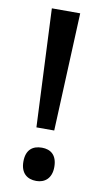

<svg xmlns="http://www.w3.org/2000/svg" viewBox="-84 -754 429 807"><g transform="rotate(10 130.5 -351.0)"><path d="M169 -210 191 -714H70L93 -210ZM64 -59C64 -10 92 12 131 12C167 12 196 -10 196 -59C196 -110 168 -130 131 -130C91 -130 64 -109 64 -59Z"/></g></svg>

Font: Noto Sans Lao Looped SemiCondensed Medium
Style: Regular
Weight: 500
Width: 4
Designer: Mark Frömberg, Ben Mitchell
Foundry: The Fontpad Ltd
Version: Version 1.002